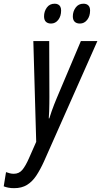

<svg xmlns="http://www.w3.org/2000/svg" viewBox="-111 -755 536 1016"><path d="M-36.1 240.7Q-53.7 240.7 -67.1 238Q-80.6 235.4 -91.3 231L-79.1 155.8Q-68.8 159.7 -58.8 162.1Q-48.8 164.6 -38.1 164.6Q-9.8 164.6 7.6 143.3Q24.9 122.1 42 83L80.6 -4.4L65.4 -537.6H149.4L150.4 -243.2Q150.4 -225.1 150.1 -205.8Q149.9 -186.5 149.2 -167Q148.4 -147.5 147 -128.4H149.9Q155.8 -147.9 162.6 -167.2Q169.4 -186.5 176.3 -203.9Q183.1 -221.2 188.5 -233.9L316.9 -537.6H404.3L121.6 99.6Q102.1 142.6 81.1 174.3Q60.1 206.1 32 223.4Q3.9 240.7 -36.1 240.7ZM312 -630.4Q293.9 -630.4 284.2 -639.9Q274.4 -649.4 274.4 -668.5Q274.4 -694.3 289.3 -714.8Q304.2 -735.4 330.6 -735.4Q347.2 -735.4 356.4 -726.3Q365.7 -717.3 365.7 -699.2Q365.7 -669.4 350.3 -649.9Q335 -630.4 312 -630.4ZM159.2 -630.4Q141.6 -630.4 131.8 -639.9Q122.1 -649.4 122.1 -668.5Q122.1 -694.3 136.7 -714.8Q151.4 -735.4 178.2 -735.4Q189 -735.4 196.5 -731.4Q204.1 -727.5 208.3 -719.5Q212.4 -711.4 212.4 -699.2Q212.4 -669.4 197.3 -649.9Q182.1 -630.4 159.2 -630.4Z"/></svg>

Font: Open Sans Condensed Medium
Style: Italic
Weight: 500
Width: 3
Italic angle: -12°
Designer: Monotype Design Team
Foundry: Monotype Imaging Inc.
Version: Version 3.000